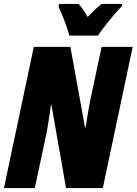

<svg xmlns="http://www.w3.org/2000/svg" viewBox="-25 -951 691 971"><path d="M326 -771H471C494 -808 558 -886 590 -919L593 -931H488C470 -917 447 -895 418 -865C403 -893 387 -915 373 -931H274L271 -917C292 -873 314 -814 326 -771ZM-5 0H151L209 -271C216 -305 224 -359 233 -421H235L309 0H495L646 -714H489L432 -447C425 -412 416 -359 408 -306H405L331 -714H146Z"/></svg>

Font: Noto Sans ExtraCondensed Black
Style: Italic
Weight: 900
Width: 2
Italic angle: -12°
Designer: Monotype Design Team
Foundry: Monotype Imaging Inc.
Version: Version 2.013